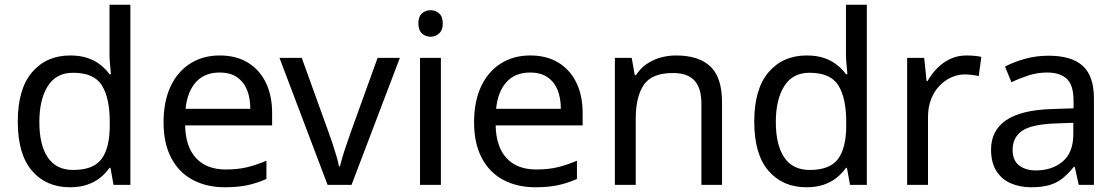

<svg xmlns="http://www.w3.org/2000/svg" viewBox="-20 -780 4716 810"><path d="M275 10Q175 10 115 -59.5Q55 -129 55 -267Q55 -405 115.5 -475.5Q176 -546 276 -546Q318 -546 349 -535.5Q380 -525 403 -507Q426 -489 442 -467H448Q447 -480 444.5 -505.5Q442 -531 442 -546V-760H530V0H459L446 -72H442Q426 -49 403 -30.5Q380 -12 348.5 -1Q317 10 275 10ZM289 -63Q374 -63 408.5 -109.5Q443 -156 443 -250V-266Q443 -366 410 -419.5Q377 -473 288 -473Q217 -473 181.5 -416.5Q146 -360 146 -265Q146 -169 181.5 -116Q217 -63 289 -63Z M907 -546Q976 -546 1025.5 -516Q1075 -486 1101.5 -431.5Q1128 -377 1128 -304V-251H761Q763 -160 807.5 -112.5Q852 -65 932 -65Q983 -65 1022.5 -74.5Q1062 -84 1104 -102V-25Q1063 -7 1023 1.5Q983 10 928 10Q852 10 793.5 -21Q735 -52 702.5 -113.5Q670 -175 670 -264Q670 -352 699.5 -415Q729 -478 782.5 -512Q836 -546 907 -546ZM906 -474Q843 -474 806.5 -433.5Q770 -393 763 -321H1036Q1036 -367 1022 -401Q1008 -435 979.5 -454.5Q951 -474 906 -474Z M1362 0 1159 -536H1253L1367 -220Q1375 -198 1384 -171Q1393 -144 1400 -119.5Q1407 -95 1410 -78H1414Q1418 -95 1425.5 -120Q1433 -145 1442.5 -172Q1452 -199 1459 -220L1573 -536H1667L1463 0Z M1840 -536V0H1752V-536ZM1797 -737Q1817 -737 1832.5 -723.5Q1848 -710 1848 -681Q1848 -653 1832.5 -639Q1817 -625 1797 -625Q1775 -625 1760 -639Q1745 -653 1745 -681Q1745 -710 1760 -723.5Q1775 -737 1797 -737Z M2217 -546Q2286 -546 2335.5 -516Q2385 -486 2411.5 -431.5Q2438 -377 2438 -304V-251H2071Q2073 -160 2117.5 -112.5Q2162 -65 2242 -65Q2293 -65 2332.5 -74.5Q2372 -84 2414 -102V-25Q2373 -7 2333 1.5Q2293 10 2238 10Q2162 10 2103.5 -21Q2045 -52 2012.5 -113.5Q1980 -175 1980 -264Q1980 -352 2009.5 -415Q2039 -478 2092.5 -512Q2146 -546 2217 -546ZM2216 -474Q2153 -474 2116.5 -433.5Q2080 -393 2073 -321H2346Q2346 -367 2332 -401Q2318 -435 2289.5 -454.5Q2261 -474 2216 -474Z M2832 -546Q2928 -546 2977 -499.5Q3026 -453 3026 -349V0H2939V-343Q2939 -408 2910 -440Q2881 -472 2819 -472Q2730 -472 2696 -422Q2662 -372 2662 -278V0H2574V-536H2645L2658 -463H2663Q2681 -491 2707.5 -509.5Q2734 -528 2766 -537Q2798 -546 2832 -546Z M3382 10Q3282 10 3222 -59.5Q3162 -129 3162 -267Q3162 -405 3222.5 -475.5Q3283 -546 3383 -546Q3425 -546 3456 -535.5Q3487 -525 3510 -507Q3533 -489 3549 -467H3555Q3554 -480 3551.5 -505.5Q3549 -531 3549 -546V-760H3637V0H3566L3553 -72H3549Q3533 -49 3510 -30.5Q3487 -12 3455.5 -1Q3424 10 3382 10ZM3396 -63Q3481 -63 3515.5 -109.5Q3550 -156 3550 -250V-266Q3550 -366 3517 -419.5Q3484 -473 3395 -473Q3324 -473 3288.5 -416.5Q3253 -360 3253 -265Q3253 -169 3288.5 -116Q3324 -63 3396 -63Z M4057 -546Q4072 -546 4089.5 -544.5Q4107 -543 4120 -540L4109 -459Q4096 -462 4080.5 -464Q4065 -466 4051 -466Q4020 -466 3992 -453Q3964 -440 3942 -416.5Q3920 -393 3907.5 -360Q3895 -327 3895 -286V0H3807V-536H3879L3889 -438H3893Q3910 -468 3934 -492.5Q3958 -517 3989 -531.5Q4020 -546 4057 -546Z M4403 -545Q4501 -545 4548 -502Q4595 -459 4595 -365V0H4531L4514 -76H4510Q4487 -47 4462.5 -27.5Q4438 -8 4406.5 1Q4375 10 4330 10Q4282 10 4243.5 -7Q4205 -24 4183 -59.5Q4161 -95 4161 -149Q4161 -229 4224 -272.5Q4287 -316 4418 -320L4509 -323V-355Q4509 -422 4480 -448Q4451 -474 4398 -474Q4356 -474 4318 -461.5Q4280 -449 4247 -433L4220 -499Q4255 -518 4303 -531.5Q4351 -545 4403 -545ZM4429 -259Q4329 -255 4290.5 -227Q4252 -199 4252 -148Q4252 -103 4279.5 -82Q4307 -61 4350 -61Q4418 -61 4463 -98.5Q4508 -136 4508 -214V-262Z"/></svg>

Font: Noto Sans Khmer UI
Style: Regular
Weight: 400
Designer: Danh Hong and the Monotype Design Team
Foundry: Monotype Imaging Inc.
Version: Version 2.002